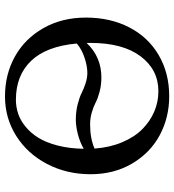

<svg xmlns="http://www.w3.org/2000/svg" viewBox="16 -714 708 781"><g transform="rotate(-90 370.5 -324.0)"><path d="M583.5 -366.2Q572.3 -490.2 512.9 -552Q453.6 -613.8 355 -613.8Q325.7 -613.8 298.3 -604.7Q271 -595.7 245.1 -574.5Q219.2 -553.2 200 -522.2Q180.7 -491.2 168.5 -443.8Q156.2 -396.5 155.3 -337.9Q182.1 -353.5 214.8 -361.8Q247.6 -370.1 272.9 -370.1Q306.2 -370.1 335.2 -362.8Q364.3 -355.5 381.6 -346.7Q398.9 -337.9 421.1 -330.6Q443.4 -323.2 463.9 -323.2Q491.7 -323.2 526.1 -334.7Q560.5 -346.2 583.5 -366.2ZM585.9 -326.2Q528.8 -266.1 445.8 -266.1Q415 -266.1 387.9 -273.2Q360.8 -280.3 344.2 -289.1Q327.6 -297.9 303.7 -304.9Q279.8 -312 254.9 -312Q197.3 -312 156.2 -293.9Q160.6 -231.9 181.9 -181.6Q203.1 -131.3 235.1 -99.6Q267.1 -67.9 306.6 -51Q346.2 -34.2 389.2 -34.2Q477.1 -34.2 531.5 -106.7Q585.9 -179.2 585.9 -310.1ZM689 -329.1Q689 -230 649.2 -152.8Q609.4 -75.7 536.4 -33Q463.4 9.8 369.1 9.8Q282.7 9.8 210.9 -28.6Q139.2 -66.9 95.5 -140.6Q51.8 -214.4 51.8 -310.1Q51.8 -406.7 93.3 -486.6Q134.8 -566.4 207.3 -612.3Q279.8 -658.2 368.2 -658.2Q458 -658.2 530.8 -617.7Q603.5 -577.1 646.2 -501.7Q689 -426.3 689 -329.1Z"/></g></svg>

Font: Linux Biolinum
Style: Regular
Weight: 400
Designer: Philipp H. Poll
Foundry: Philipp H. Poll
Version: Version 0.6.4